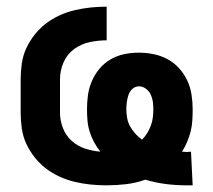

<svg xmlns="http://www.w3.org/2000/svg" viewBox="-20 -548 640 576"><path d="M539 8Q508 8 477 4Q446 0 416 -9Q388 1 358.5 4.5Q329 8 300 8H299Q275 8 251 5.5Q227 3 204 -2.5Q181 -8 159 -18Q137 -28 118 -42.5Q99 -57 84 -76Q69 -95 59 -116.5Q49 -138 45.5 -162Q42 -186 42 -210V-310Q42 -334 45.5 -358Q49 -382 59 -403.5Q69 -425 84 -444Q99 -463 118 -477.5Q137 -492 159 -502Q181 -512 204.5 -517.5Q228 -523 252 -525.5Q276 -528 300 -528V-427Q274 -427 248.5 -421.5Q223 -416 202 -400.5Q181 -385 170.5 -360.5Q160 -336 160 -310V-210Q160 -187 168.5 -164.5Q177 -142 194.5 -126Q212 -110 234.5 -102.5Q257 -95 281 -93Q270 -107 262 -122Q254 -137 249 -153Q244 -169 242.5 -186Q241 -203 241 -220Q241 -242 244 -263.5Q247 -285 256 -305.5Q265 -326 279 -342.5Q293 -359 312 -370Q331 -381 352.5 -385.5Q374 -390 396 -390Q419 -390 441 -385.5Q463 -381 482.5 -370.5Q502 -360 517 -343.5Q532 -327 541.5 -307Q551 -287 554.5 -264.5Q558 -242 558 -220Q558 -204 557 -187Q556 -170 552 -154Q548 -138 541.5 -122.5Q535 -107 526 -93Q530 -93 534 -92.5Q538 -92 541 -92Q544 -92 547 -92.5Q550 -93 553 -93L558 8Q554 8 549 8Q544 8 539 8ZM406 -129Q415 -138 421.5 -148.5Q428 -159 432.5 -171Q437 -183 438.5 -195.5Q440 -208 440 -220Q440 -232 438.5 -243Q437 -254 432 -264.5Q427 -275 417.5 -282Q408 -289 397 -289Q386 -289 377.5 -281.5Q369 -274 365.5 -263.5Q362 -253 360.5 -242Q359 -231 359 -220Q359 -207 361.5 -193.5Q364 -180 370.5 -168.5Q377 -157 386 -147Q395 -137 406 -129Z"/></svg>

Font: Iosevka Custom Extended
Style: Bold
Weight: 700
Width: 7
Monospace: yes
Designer: Belleve Invis
Foundry: Belleve Invis
Version: Version 11.2.4; ttfautohint (v1.8.4)